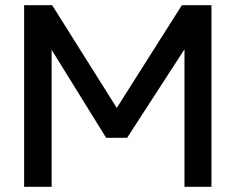

<svg xmlns="http://www.w3.org/2000/svg" viewBox="-20 -720 908 740"><path d="M795 -700H681L430 -304L181 -700H73V0H179V-528L389 -189H470L691 -530V0H795Z"/></svg>

Font: Meta Space Medium
Style: Regular
Weight: 500
Designer: Meta Pool / Florian Karsten
Foundry: Meta Pool / Florian Karsten
Version: Version 2.000;Glyphs 3.1.1 (3137)